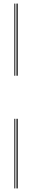

<svg xmlns="http://www.w3.org/2000/svg" viewBox="-20 -930 180 1070"><path d="M76 -508V-910H80V-508ZM60 -508V-910H64V-508ZM68 -508V-910H72V-508ZM76 120V-268H80V120ZM60 120V-268H64V120ZM68 120V-268H72V120Z"/></svg>

Font: Big Shoulders Inline Thin
Style: Regular
Weight: 100
Designer: Patric King
Foundry: XO Type Co
Version: Version 2.002